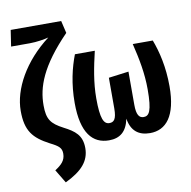

<svg xmlns="http://www.w3.org/2000/svg" viewBox="-105 -897 1232 1236"><g transform="rotate(-10 511.5 -279.0)"><path d="M376 -793H46L30 -687H153C197 -687 251 -696 276 -703C111 -578 19 -410 19 -268C19 -138 63 -85 168 -30C224 -2 241 13 241 50C241 95 214 120 172 147L225 235C335 182 387 124 387 39C387 -45 342 -78 272 -114C194 -155 170 -186 170 -278C170 -396 214 -526 395 -712Z M935 -567H804C829 -465 848 -367 848 -264C848 -119 827 -92 792 -92C763 -92 746 -114 746 -180V-397L615 -380V-180C615 -108 597 -92 568 -92C531 -92 512 -131 512 -263C512 -367 532 -465 556 -567H426C395 -486 370 -385 370 -258C370 -61 440 17 547 17C619 17 663 -19 680 -101C693 -20 740 17 815 17C920 17 990 -64 990 -258C990 -385 965 -488 935 -567Z"/></g></svg>

Font: Glow Sans TC Compressed
Style: Bold
Weight: 700
Width: 2
Designer: Ryoko NISHIZUKA (kana, bopomofo & ideographs); Paul D. Hunt (Latin, Greek & Cyrillic); Sandoll Communications, Soo-young
Version: Version 0.93